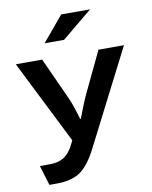

<svg xmlns="http://www.w3.org/2000/svg" viewBox="-97 -863 835 1054"><g transform="rotate(-10 320.0 -336.0)"><path d="M317.9 -791H479L309.1 -650.9H200.7ZM24.9 -564.9H171.9L279.8 -328.1Q296.4 -292 320.8 -208H324.7Q357.9 -296.4 373 -328.1L485.8 -564.9H627.9L356.9 -33.7Q311 55.7 261.2 87.9Q212.4 119.1 131.8 119.1H91.8L58.1 8.3H107.9Q145 8.3 169.4 -0.5Q215.8 -16.1 246.1 -76.2L257.8 -100.1Z"/></g></svg>

Font: BIZ UDPGothic
Style: Bold
Weight: 700
Designer: TypeBank Co., Ltd.
Foundry: Morisawa Inc.
Version: Version 1.051